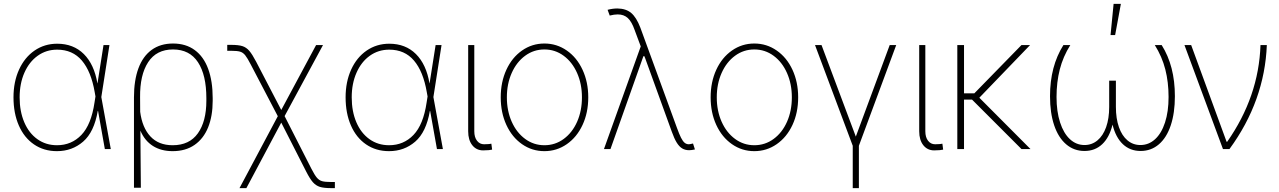

<svg xmlns="http://www.w3.org/2000/svg" viewBox="-20 -760 6524 979"><path d="M48.8 -263.7Q48.8 -342.8 77.1 -405Q105.5 -467.3 156.2 -502.2Q207 -537.1 271.5 -537.1Q354.5 -537.1 407.5 -484.4Q460.4 -431.6 476.6 -335H477.1L507.8 -530.3H538.1L496.6 -265.1L544.9 0H514.6L480 -194.3H478.5Q460 -86.4 403.8 -37.8Q347.7 10.7 270.5 10.7Q203.6 10.7 153.3 -23.7Q103 -58.1 75.9 -120.4Q48.8 -182.6 48.8 -263.7ZM270.5 -19.5Q344.7 -19.5 395 -72Q445.3 -124.5 461.9 -237.3L466.8 -268.1L462.9 -290Q444.8 -395.5 397.5 -451.2Q350.1 -506.8 271.5 -506.8Q215.8 -506.8 172.4 -475.8Q128.9 -444.8 104.5 -389.4Q80.1 -334 80.1 -263.7Q80.1 -191.9 103.8 -136.5Q127.4 -81.1 170.7 -50.3Q213.9 -19.5 270.5 -19.5Z M862.3 -538.1Q927.7 -538.1 973.1 -504.6Q1018.6 -471.2 1041.5 -408.7Q1064.5 -346.2 1064.5 -259.8V-246.1Q1064.5 -168.5 1041.3 -110.8Q1018.1 -53.2 972.2 -21.2Q926.3 10.7 860.4 10.7Q801.3 10.7 759.5 -15.9Q717.8 -42.5 695.8 -93.8L698.2 197.3H663.1V-263.7Q663.1 -350.1 685.8 -411.6Q708.5 -473.1 753.2 -505.6Q797.9 -538.1 862.3 -538.1ZM694.8 -189.9Q705.1 -109.4 746.8 -64.5Q788.6 -19.5 860.4 -19.5Q945.8 -19.5 989 -80.3Q1032.2 -141.1 1032.2 -246.1V-259.8Q1032.2 -377.4 989.5 -442.6Q946.8 -507.8 862.3 -507.8Q777.8 -507.8 735.4 -442.9Q692.9 -377.9 694.3 -263.7Z M1396.5 -167.5 1258.8 -430.7Q1241.7 -463.9 1230.5 -478Q1219.2 -492.2 1204.3 -496.6Q1189.5 -501 1159.2 -501H1138.7V-531.2H1159.2Q1195.8 -531.2 1215.8 -524.9Q1235.8 -518.6 1251 -501Q1266.1 -483.4 1286.1 -445.3L1414.1 -199.2L1591.8 -530.3H1627L1431.2 -168L1567.4 99.6Q1584 132.3 1595.7 146Q1607.4 159.7 1622.6 163.8Q1637.7 168 1668 168H1687.5V199.2H1668Q1631.3 199.2 1611.1 192.9Q1590.8 186.5 1575.4 169.2Q1560.1 151.9 1541 114.3L1414.1 -134.8L1236.3 199.2H1201.2Z M1742.2 -263.7Q1742.2 -342.8 1770.5 -405Q1798.8 -467.3 1849.6 -502.2Q1900.4 -537.1 1964.8 -537.1Q2047.9 -537.1 2100.8 -484.4Q2153.8 -431.6 2169.9 -335H2170.4L2201.2 -530.3H2231.4L2189.9 -265.1L2238.3 0H2208L2173.3 -194.3H2171.9Q2153.3 -86.4 2097.2 -37.8Q2041 10.7 1963.9 10.7Q1897 10.7 1846.7 -23.7Q1796.4 -58.1 1769.3 -120.4Q1742.2 -182.6 1742.2 -263.7ZM1963.9 -19.5Q2038.1 -19.5 2088.4 -72Q2138.7 -124.5 2155.3 -237.3L2160.2 -268.1L2156.2 -290Q2138.2 -395.5 2090.8 -451.2Q2043.5 -506.8 1964.8 -506.8Q1909.2 -506.8 1865.7 -475.8Q1822.3 -444.8 1797.9 -389.4Q1773.4 -334 1773.4 -263.7Q1773.4 -191.9 1797.1 -136.5Q1820.8 -81.1 1864 -50.3Q1907.2 -19.5 1963.9 -19.5Z M2398.4 -530.3V-90.8Q2398.4 -60.1 2412.4 -42.2Q2426.3 -24.4 2448.2 -24.4Q2461.9 -24.4 2472.7 -25.4Q2483.4 -26.4 2485.4 -27.3L2489.3 2.9Q2484.4 4.4 2472.2 5.6Q2460 6.8 2443.4 6.8Q2409.2 6.8 2388.2 -19.5Q2367.2 -45.9 2367.2 -90.8V-530.3Z M2533.2 -263.7Q2533.2 -341.8 2562 -404.3Q2590.8 -466.8 2641.8 -502.4Q2692.9 -538.1 2755.9 -538.1Q2818.8 -538.1 2870.1 -502.4Q2921.4 -466.8 2950.4 -404.1Q2979.5 -341.3 2979.5 -263.7Q2979.5 -185.5 2950.4 -123Q2921.4 -60.5 2870.1 -24.9Q2818.8 10.7 2755.9 10.7Q2692.9 10.7 2641.8 -24.9Q2590.8 -60.5 2562 -123Q2533.2 -185.5 2533.2 -263.7ZM2947.3 -263.7Q2947.3 -332 2922.6 -387.7Q2897.9 -443.4 2854.2 -475.6Q2810.5 -507.8 2755.9 -507.8Q2701.2 -507.8 2657.5 -475.6Q2613.8 -443.4 2589.1 -387.7Q2564.5 -332 2564.5 -263.7Q2564.5 -195.3 2589.1 -139.6Q2613.8 -84 2657.5 -51.8Q2701.2 -19.5 2755.9 -19.5Q2811 -19.5 2854.7 -51.8Q2898.4 -84 2922.9 -139.6Q2947.3 -195.3 2947.3 -263.7Z M3405.3 -88.9 3270.5 -460.9 3265.6 -473.6H3260.7L3092.8 0H3059.6L3247.1 -523.4L3215.8 -607.4Q3201.2 -649.4 3181.2 -668Q3161.1 -686.5 3129.9 -686.5Q3112.3 -686.5 3088.9 -680.7L3078.1 -710Q3104 -716.8 3127.9 -716.8Q3171.9 -716.3 3198.5 -693.8Q3225.1 -671.4 3245.1 -619.1L3431.6 -108.4Q3443.4 -75.7 3452.4 -57.9Q3461.4 -40 3470.7 -32.2Q3480 -24.4 3492.2 -24.4Q3498 -24.4 3513.7 -28.3L3523.4 2Q3505.9 5.9 3494.1 5.9Q3473.6 5.9 3458.5 -3.2Q3443.4 -12.2 3430.7 -32.7Q3418 -53.2 3405.3 -88.9Z M3603.5 -263.7Q3603.5 -341.8 3632.3 -404.3Q3661.1 -466.8 3712.2 -502.4Q3763.2 -538.1 3826.2 -538.1Q3889.2 -538.1 3940.4 -502.4Q3991.7 -466.8 4020.8 -404.1Q4049.8 -341.3 4049.8 -263.7Q4049.8 -185.5 4020.8 -123Q3991.7 -60.5 3940.4 -24.9Q3889.2 10.7 3826.2 10.7Q3763.2 10.7 3712.2 -24.9Q3661.1 -60.5 3632.3 -123Q3603.5 -185.5 3603.5 -263.7ZM4017.6 -263.7Q4017.6 -332 3992.9 -387.7Q3968.3 -443.4 3924.6 -475.6Q3880.9 -507.8 3826.2 -507.8Q3771.5 -507.8 3727.8 -475.6Q3684.1 -443.4 3659.4 -387.7Q3634.8 -332 3634.8 -263.7Q3634.8 -195.3 3659.4 -139.6Q3684.1 -84 3727.8 -51.8Q3771.5 -19.5 3826.2 -19.5Q3881.3 -19.5 3925 -51.8Q3968.8 -84 3993.2 -139.6Q4017.6 -195.3 4017.6 -263.7Z M4168.9 -530.3 4343.8 -63.5 4516.6 -530.3H4549.8L4359.4 -16.6V199.2H4328.1V-16.6L4135.7 -530.3Z M4698.2 -530.3V-90.8Q4698.2 -60.1 4712.2 -42.2Q4726.1 -24.4 4748 -24.4Q4761.7 -24.4 4772.5 -25.4Q4783.2 -26.4 4785.2 -27.3L4789.1 2.9Q4784.2 4.4 4772 5.6Q4759.8 6.8 4743.2 6.8Q4709 6.8 4688 -19.5Q4667 -45.9 4667 -90.8V-530.3Z M4895.5 -284.2H4948.2L5188.5 -530.3H5232.4L4973.6 -261.7L5234.4 0H5188.5L4936.5 -252H4895.5V0H4861.3V-530.3H4895.5Z M5367.2 -265.6Q5367.2 -191.4 5385.3 -135.7Q5403.3 -80.1 5435.5 -50.3Q5467.8 -20.5 5509.8 -20.5Q5547.4 -20.5 5575.9 -44.2Q5604.5 -67.9 5620.1 -111.8Q5635.7 -155.8 5635.7 -214.8V-348.6H5669.9V-214.8Q5669.9 -155.8 5685.3 -111.8Q5700.7 -67.9 5729 -44.2Q5757.3 -20.5 5794.9 -20.5Q5837.4 -20.5 5869.9 -50.3Q5902.3 -80.1 5920.4 -135.5Q5938.5 -190.9 5938.5 -265.6Q5938.5 -340.8 5921.9 -406Q5905.3 -471.2 5868.2 -530.3H5903.3Q5970.7 -423.3 5970.7 -269.5Q5970.7 -184.1 5949.7 -121.1Q5928.7 -58.1 5889.2 -24.2Q5849.6 9.8 5795.9 9.8Q5742.2 9.8 5705.6 -24.7Q5668.9 -59.1 5652.8 -124.5Q5636.7 -59.1 5600.1 -24.7Q5563.5 9.8 5509.8 9.8Q5456.1 9.8 5416.3 -24.2Q5376.5 -58.1 5355.2 -121.1Q5334 -184.1 5334 -269.5Q5334 -421.9 5402.3 -530.3H5437.5Q5400.4 -471.2 5383.8 -406Q5367.2 -340.8 5367.2 -265.6ZM5658.2 -740.2H5695.3L5666 -581.1H5642.6Z M6019.5 -530.3H6053.7L6234.4 -37.1H6237.3Q6398.4 -267.1 6407.2 -530.3H6439.5Q6434.1 -389.2 6386.5 -255.9Q6338.9 -122.6 6249 0H6215.8Z"/></svg>

Font: Pretendard Thin
Style: Regular
Weight: 100
Designer: Base glyphs from Inter by Rasmus Andersson; Hangeul glyphs from Noto Sans CJK(Source Han Sans) by Jang Soo-young and Kan
Foundry: Kil Hyung-jin
Version: Version 1.309